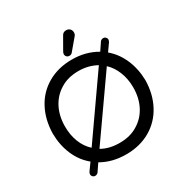

<svg xmlns="http://www.w3.org/2000/svg" viewBox="-200 -1039 1193 1234"><g transform="rotate(-30 396.5 -422.0)"><path d="M369.1 -748Q369.1 -755.9 376 -767.6L425.8 -854.5Q435.5 -874 459 -874Q474.6 -874 485.4 -863.8Q496.1 -853.5 496.1 -836.9Q496.1 -821.3 486.3 -811.5L418.9 -731.4Q410.2 -720.7 396.5 -720.7Q384.8 -720.7 377 -728Q369.1 -735.4 369.1 -748ZM128.9 5.9Q128.9 -2 134.8 -11.7L172.9 -64.5Q115.2 -111.3 84.5 -183.1Q53.7 -254.9 52.7 -340.8Q54.7 -443.4 96.7 -522.5Q138.7 -602.5 216.8 -647.5Q294.9 -692.4 396.5 -692.4Q499 -692.4 580.1 -644.5L618.2 -701.2Q627 -710.9 639.6 -710.9Q650.4 -710.9 657.7 -703.6Q665 -696.3 665 -686.5Q665 -679.7 659.2 -668.9L621.1 -615.2Q676.8 -568.4 707.5 -497.6Q738.3 -426.8 740.2 -340.8Q738.3 -239.3 696.3 -160.2Q653.3 -79.1 575.7 -34.2Q498 10.7 396.5 10.7Q293 10.7 213.9 -35.2L175.8 20.5Q167 30.3 154.3 30.3Q143.6 30.3 136.2 22.9Q128.9 15.6 128.9 5.9ZM396.5 -607.4Q317.4 -607.4 261.7 -572.3Q205.1 -538.1 174.3 -478Q143.6 -418 143.6 -340.8Q143.6 -277.3 164.1 -225.1Q184.6 -172.9 223.6 -137.7L529.3 -574.2Q468.8 -607.4 396.5 -607.4ZM531.2 -109.4Q587.9 -143.6 618.7 -203.6Q649.4 -263.7 649.4 -340.8Q649.4 -402.3 628.4 -455.6Q607.4 -508.8 570.3 -543L263.7 -106.4Q319.3 -74.2 396.5 -74.2Q475.6 -74.2 531.2 -109.4Z"/></g></svg>

Font: jf-openhuninn-1.1
Style: Regular
Weight: 400
Designer: [Kosugi Maru]
      Designed by Motoya company      

      [Varela Round]
      Joe Prince(Latin component); Avraham Co
Foundry: justfont CO.,LTD.
Version: 1.1